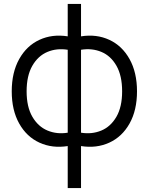

<svg xmlns="http://www.w3.org/2000/svg" viewBox="-20 -736 774 981"><path d="M40 -269.3Q40 -365.8 78 -434Q116 -502.2 181.5 -532.5Q247 -562.8 326 -550.3V-716H394V-550.3Q473 -562.8 538.5 -532.5Q604 -502.2 642 -434Q680 -365.8 680 -269.3Q680 -172.8 642 -105Q604 -37.2 538.5 -7.2Q473 22.8 394 10.3V225H326V10.3Q247 22.8 181.5 -7.2Q116 -37.2 78 -105Q40 -172.8 40 -269.3ZM116 -269.3Q116 -190.2 145.3 -139.6Q174.7 -89 222.8 -69Q270.8 -49 326 -58V-481.7Q270 -490.8 222 -470.6Q174 -450.3 145 -399.6Q116 -348.8 116 -269.3ZM604 -269.3Q604 -349.2 575 -400Q546 -450.8 498 -470.8Q450 -490.8 394 -481.7V-58Q449.3 -49 497.3 -68.8Q545.3 -88.7 574.7 -139.2Q604 -189.7 604 -269.3Z"/></svg>

Font: Tap Sans
Style: Regular
Weight: 400
Designer: Tap Payments
Foundry: Tap Payments
Version: Version 1.001;Glyphs 3.1.2 (3151)